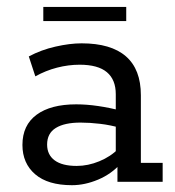

<svg xmlns="http://www.w3.org/2000/svg" viewBox="-20 -534 515 564"><path d="M191.3 10Q120.6 10 83.3 -22.1Q45.9 -54.3 45.9 -108.3Q45.9 -166.2 87.4 -196.9Q128.9 -227.5 203.9 -227.5Q234.6 -227.5 268.6 -222.5Q302.5 -217.5 336 -208.7L320.1 -199.3V-257.3Q320.1 -299.9 294 -321.9Q267.9 -343.9 213.8 -343.9Q181 -343.9 147.6 -335.3Q114.2 -326.7 83.8 -309.7L64.6 -368.2Q100.9 -387.6 143 -397.1Q185.1 -406.7 219.8 -406.7Q306 -406.7 349.9 -368.5Q393.8 -330.3 393.8 -254.3V-55.6H457.8V0H325V-62.7L335.8 -54.6Q307.7 -23 268.5 -6.5Q229.3 10 191.3 10ZM205.3 -46.6Q238.6 -46.6 271.8 -60.3Q305 -73.9 328.2 -97.5L320.1 -74.1V-179L336.4 -157.6Q304.2 -166.8 273.9 -170.3Q243.6 -173.9 216.5 -173.9Q169.5 -173.9 143.9 -158.1Q118.4 -142.4 118.4 -109.3Q118.4 -79.4 140.5 -63Q162.6 -46.6 205.3 -46.6ZM107.2 -472.2V-513.6H350.8V-472.2Z"/></svg>

Font: Rokkitt SemiBold
Style: Regular
Weight: 600
Designer: Vernon Adams
Foundry: Vernon Adams
Version: Version 3.103